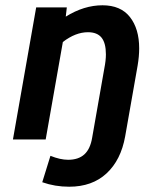

<svg xmlns="http://www.w3.org/2000/svg" viewBox="-20 -528 619 727"><path d="M242 179Q188 179 140 162L171 62Q208 77 238 77Q277 77 299.5 56.5Q322 36 329 -7L375 -269Q381 -299 381 -322Q381 -365 364.5 -385.5Q348 -406 313 -406Q266 -406 218 -369L153 0H29L117 -500H233L229 -465Q298 -508 368 -508Q437 -508 472 -463.5Q507 -419 507 -345Q507 -314 501 -279L454 -12Q438 78 383.5 128.5Q329 179 242 179Z"/></svg>

Font: Cabin
Style: Bold Italic
Weight: 700
Italic angle: -7°
Designer: Pablo Impallari
Foundry: Pablo Impallari. http://www.impallari.com Igino Marini. http://www.ikern.com
Version: Version 2.200